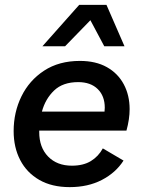

<svg xmlns="http://www.w3.org/2000/svg" viewBox="-20 -759 581 788"><path d="M266 9Q193 9 141.5 -20.5Q90 -50 63 -102Q36 -154 36 -221Q36 -298 68 -363.5Q100 -429 161 -469Q222 -509 308 -509Q373 -509 418.5 -483.5Q464 -458 488 -413Q512 -368 512 -311Q512 -270 499 -223H141Q141 -220 141 -217Q141 -154 177.5 -116.5Q214 -79 275 -79Q322 -79 353 -98Q384 -117 402 -150L487 -100Q455 -50 398 -20.5Q341 9 266 9ZM301 -422Q238 -422 202 -387.5Q166 -353 152 -301H409Q410 -309 410 -317Q410 -365 381 -393.5Q352 -422 301 -422ZM154 -569 305 -739H417L491 -569H408L351 -676L247 -569Z"/></svg>

Font: Prodigy Sans Medium
Style: Italic
Weight: 500
Italic angle: -13°
Designer: Wei Huang
Foundry: Wei Huang
Version: Version 1.003; ttfautohint (v1.8.3)